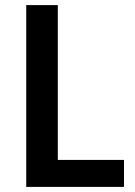

<svg xmlns="http://www.w3.org/2000/svg" viewBox="-20 -734 532 754"><path d="M83 0H467V-106H207V-714H83Z"/></svg>

Font: Noto Sans Myanmar SemiCondensed SemiBold
Style: Regular
Weight: 600
Width: 4
Designer: Monotype Design Team
Foundry: Monotype Imaging Inc.
Version: Version 2.107